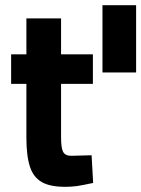

<svg xmlns="http://www.w3.org/2000/svg" viewBox="-20 -710 546 742"><path d="M376 -690V-430H506V-690ZM232 12Q255 12 278 9Q298 6 340 -3L334 -110L258 -108Q231 -107 223 -125Q216 -140 216 -181V-386H339V-500H216V-639H82V-500H23V-386H82V-178Q82 -107 96 -65Q109 -25 142 -6Q174 12 232 12Z"/></svg>

Font: Online Auction - Bold
Style: Bold
Weight: 500
Designer: Mohamed Mostafa, the designer of Online Auction
Foundry: Kief Type Foundry
Version: ""